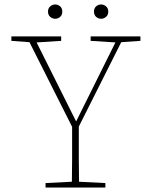

<svg xmlns="http://www.w3.org/2000/svg" viewBox="-20 -840 675 860"><path d="M31 -657V-677H254V-657L144 -650L321 -296L497 -650L386 -657V-677H609V-657L523 -651L333 -273Q333 -219 333 -183Q333 -147 333 -121.5Q333 -96 333.5 -74.5Q334 -53 334 -26L452 -20V0H184V-20L302 -26Q302 -55 302.5 -77.5Q303 -100 303 -125Q303 -150 303 -185Q303 -220 303 -272L112 -651ZM227 -756Q215 -756 205 -764.5Q195 -773 195 -788Q195 -803 205 -811.5Q215 -820 227 -820Q240 -820 249.5 -811.5Q259 -803 259 -788Q259 -773 249.5 -764.5Q240 -756 227 -756ZM433 -756Q420 -756 410.5 -764.5Q401 -773 401 -788Q401 -803 410.5 -811.5Q420 -820 433 -820Q445 -820 455 -811.5Q465 -803 465 -788Q465 -773 455 -764.5Q445 -756 433 -756Z"/></svg>

Font: Source Serif Pro ExtraLight
Style: Regular
Weight: 200
Designer: Frank Grießhammer
Foundry: Adobe Systems Incorporated
Version: Version 3.001;hotconv 1.0.111;makeotfexe 2.5.65597